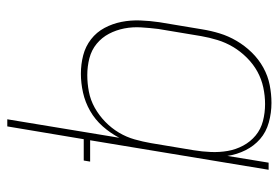

<svg xmlns="http://www.w3.org/2000/svg" viewBox="-142 -426 783 540"><g transform="rotate(90 250.0 -156.5)"><path d="M192 -10Q215 -10 238.5 -14.5Q262 -19 283.5 -31Q305 -43 323 -60.5Q341 -78 353.5 -99Q366 -120 372.5 -143Q379 -166 383 -189L403 -309Q407 -333 408 -357.5Q409 -382 405 -405Q401 -428 390 -448.5Q379 -469 361.5 -483.5Q344 -498 321 -504Q298 -510 273 -510Q250 -510 226.5 -505Q203 -500 182 -488.5Q161 -477 143 -459Q125 -441 112.5 -420Q100 -399 93 -376Q86 -353 82 -330L62 -210Q59 -186 57.5 -161.5Q56 -137 60.5 -114Q65 -91 75.5 -71Q86 -51 103.5 -36.5Q121 -22 144 -16Q167 -10 192 -10ZM316 215 368 -100Q355 -75 336 -53.5Q317 -32 292.5 -18Q268 -4 241 2Q214 8 188 8Q161 8 136 1.5Q111 -5 91 -20.5Q71 -36 59 -58.5Q47 -81 42 -106.5Q37 -132 38 -159Q39 -186 43 -213L63 -333Q67 -358 74.5 -382.5Q82 -407 95.5 -430Q109 -453 128 -472.5Q147 -492 170.5 -505Q194 -518 219.5 -523Q245 -528 270 -528Q298 -528 325 -520.5Q352 -513 371.5 -496Q391 -479 403 -455Q415 -431 419 -404L438 -520H458L375 -18H435L432 0H372L336 215Z"/></g></svg>

Font: Iosevka Term Curly Th Obl
Style: Regular
Weight: 100
Italic angle: -9°
Designer: Belleve Invis
Foundry: Belleve Invis
Version: Version 32.3.0